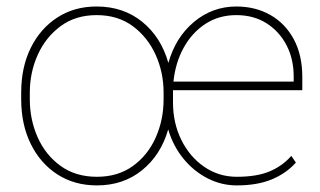

<svg xmlns="http://www.w3.org/2000/svg" viewBox="-20 -558 979 588"><path d="M44.9 -253.9V-274.4Q44.9 -352.1 74.2 -411.4Q103.5 -470.7 155.5 -504.4Q207.5 -538.1 275.9 -538.1Q357.9 -538.1 415.8 -491Q473.6 -443.8 495.6 -365.2Q517.6 -443.8 574.2 -491Q630.9 -538.1 703.6 -538.1Q762.2 -538.1 807.9 -512.2Q853.5 -486.3 879.6 -438Q905.8 -389.6 905.8 -322.3V-281.7H509.8Q509.8 -278.8 509.8 -275.4V-244.1Q509.8 -181.2 535.4 -129.4Q561 -77.6 605.5 -47.1Q649.9 -16.6 705.1 -16.6Q766.6 -16.6 805.9 -33.2Q845.2 -49.8 872.1 -80.6L886.2 -60.1Q856.4 -26.9 812 -8.5Q767.6 9.8 705.1 9.8Q658.2 9.8 616 -11.7Q573.7 -33.2 542 -71.8Q510.3 -110.4 495.1 -161.6Q472.7 -83.5 415.3 -36.9Q357.9 9.8 276.9 9.8Q208 9.8 155.8 -23.9Q103.5 -57.6 74.2 -117.2Q44.9 -176.8 44.9 -253.9ZM703.6 -511.7Q650.4 -511.7 609.1 -484.9Q567.9 -458 542.5 -411.9Q517.1 -365.7 511.2 -308.1H879.4V-324.2Q879.4 -377.4 857.4 -419.7Q835.4 -461.9 796.1 -486.8Q756.8 -511.7 703.6 -511.7ZM71.3 -274.4V-253.9Q71.3 -190.9 95.7 -136.7Q120.1 -82.5 166 -49.6Q211.9 -16.6 276.9 -16.6Q341.3 -16.6 387 -49.6Q432.6 -82.5 456.8 -136.7Q481 -190.9 481 -253.9V-274.4Q481 -336.4 456.5 -390.4Q432.1 -444.3 386.5 -478Q340.8 -511.7 275.9 -511.7Q211.4 -511.7 165.8 -478Q120.1 -444.3 95.7 -390.4Q71.3 -336.4 71.3 -274.4Z"/></svg>

Font: Vazirmatn RD FD Thin
Style: Regular
Weight: 100
Designer: Saber Rastikerdar
Foundry: Saber Rastikerdar
Version: Version 33.003